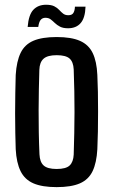

<svg xmlns="http://www.w3.org/2000/svg" viewBox="-20 -760 464 788"><path d="M212.5 8Q153 8 117.2 -7.5Q81.5 -23 64.5 -57.5Q47.5 -92 44.5 -147.5Q43.5 -175.5 42.8 -214Q42 -252.5 42 -295.2Q42 -338 42.8 -379Q43.5 -420 44.5 -452.5Q48 -509 64.8 -543.2Q81.5 -577.5 117.2 -592.8Q153 -608 212.5 -608Q273 -608 308.5 -592.2Q344 -576.5 360.5 -542.2Q377 -508 379.5 -452.5Q381 -422 381.8 -383.2Q382.5 -344.5 382.5 -302.8Q382.5 -261 381.8 -220.8Q381 -180.5 379.5 -147.5Q376.5 -92 360 -57.5Q343.5 -23 308 -7.5Q272.5 8 212.5 8ZM212.5 -66.5Q251 -66.5 266 -81Q281 -95.5 282.5 -125.5Q284 -171 284.8 -214Q285.5 -257 285.8 -299.8Q286 -342.5 285 -386Q284 -429.5 282.5 -475Q281 -506 265.5 -519.8Q250 -533.5 212.5 -533.5Q175 -533.5 158.8 -519Q142.5 -504.5 141.5 -473.5Q140.5 -436 139.5 -394Q138.5 -352 138.5 -307.2Q138.5 -262.5 139.2 -217Q140 -171.5 142 -126.5Q143.5 -95 159.2 -80.8Q175 -66.5 212.5 -66.5ZM287.5 -732.5H331Q329.5 -686.5 311 -665.2Q292.5 -644 259.5 -644Q239 -644 226.5 -650.5Q214 -657 205.2 -665.5Q196.5 -674 188 -680.5Q179.5 -687 166.5 -687Q154.5 -687 147.2 -678.8Q140 -670.5 137 -649.5H93.5Q97.5 -699.5 117 -720Q136.5 -740.5 169 -740.5Q190.5 -740.5 202.8 -734.2Q215 -728 223 -719.2Q231 -710.5 239.2 -704Q247.5 -697.5 260.5 -697.5Q275.5 -697.5 281.2 -707Q287 -716.5 287.5 -732.5Z"/></svg>

Font: Big Shoulders Text Thin SemiBold
Style: Regular
Weight: 600
Version: Version 2.002